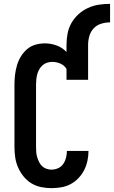

<svg xmlns="http://www.w3.org/2000/svg" viewBox="-20 -968 591 996"><path d="M247 8Q220 8 193 2.5Q166 -3 143 -17Q120 -31 102.5 -52.5Q85 -74 74 -99Q63 -124 59 -151Q55 -178 55 -205V-530Q55 -555 58 -580Q61 -605 68 -629Q75 -653 88 -674.5Q101 -696 120 -712.5Q139 -729 163.5 -736Q188 -743 213 -743Q244 -743 274 -732Q304 -721 325 -698V-735Q325 -764 330.5 -793.5Q336 -823 350.5 -848.5Q365 -874 387 -894Q409 -914 436 -926.5Q463 -939 492 -943.5Q521 -948 551 -948V-852Q528 -852 505 -845Q482 -838 466 -821Q450 -804 443.5 -781Q437 -758 437 -735V-554H325V-610Q314 -629 293.5 -638Q273 -647 252 -647Q238 -647 225 -643Q212 -639 201.5 -630Q191 -621 184 -609Q177 -597 173.5 -584Q170 -571 168.5 -557.5Q167 -544 167 -530V-205Q167 -192 168 -178.5Q169 -165 173 -152Q177 -139 183 -127Q189 -115 198.5 -106Q208 -97 221 -92.5Q234 -88 247 -88Q265 -88 281.5 -95.5Q298 -103 308 -117.5Q318 -132 322.5 -149.5Q327 -167 327 -185Q327 -185 327 -185Q327 -185 327 -185H439Q439 -185 439 -184.5Q439 -184 439 -184Q439 -159 433.5 -133.5Q428 -108 416.5 -85.5Q405 -63 387 -44Q369 -25 346.5 -13Q324 -1 298.5 3.5Q273 8 247 8Z"/></svg>

Font: Iosevka Slab
Style: Bold
Weight: 700
Monospace: yes
Designer: Belleve Invis
Foundry: Belleve Invis
Version: Version 11.1.1; ttfautohint (v1.8.3)